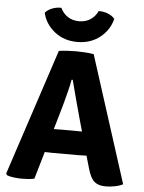

<svg xmlns="http://www.w3.org/2000/svg" viewBox="-61 -959 759 1015"><g transform="rotate(5 319.0 -451.0)"><path d="M241.5 -143Q233.5 -143 222.8 -143.5Q212 -144 202 -144L159.5 1Q144.5 4.5 127.2 5.8Q110 7 91.5 7Q73.5 7 50.8 4.2Q28 1.5 14.5 -4L8.5 -12.5L229.5 -683Q248.5 -686 275.2 -687.5Q302 -689 322 -689Q341 -689 368 -687.2Q395 -685.5 414.5 -682L629.5 -10.5Q613 -1 586.8 4Q560.5 9 538 9Q500 9 478.5 -8.8Q457 -26.5 442.5 -78L423.5 -144Q414 -144 403 -143.5Q392 -143 384 -143ZM261.5 -346.5 239 -269Q248.5 -269 259.5 -269.2Q270.5 -269.5 279 -269.5H352Q359.5 -269.5 369.2 -269.2Q379 -269 388.5 -269L371 -331.5Q359.5 -373.5 344 -430.5Q328.5 -487.5 316 -537H310Q305 -509 296.5 -475Q288 -441 278.8 -407.2Q269.5 -373.5 261.5 -346.5ZM506.5 -877.5Q492.5 -818 442.5 -778.2Q392.5 -738.5 322 -738.5Q251.5 -738.5 201.5 -778.2Q151.5 -818 137.5 -877.5Q151.5 -894 175 -903Q198.5 -912 223 -911Q236.5 -882 262 -865.2Q287.5 -848.5 322 -848.5Q356.5 -848.5 382 -865.2Q407.5 -882 421 -911Q445.5 -912 469 -903Q492.5 -894 506.5 -877.5Z"/></g></svg>

Font: Signika SC
Style: Bold
Weight: 700
Designer: Anna Giedryś
Foundry: Anna Giedryś
Version: Version 2.000; ttfautohint (v1.8.3) -l 8 -r 50 -G 200 -x 9 -